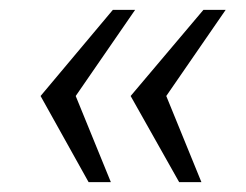

<svg xmlns="http://www.w3.org/2000/svg" viewBox="-20 -531 498 388"><path d="M342 -163 244 -337 391 -511H436L316 -337L387 -163ZM159 -163 62 -337 208 -511H253L133 -337L204 -163Z"/></svg>

Font: Chivo ExtraLight
Style: Italic
Weight: 250
Italic angle: -8.05°
Designer: Hector Gatti
Foundry: Omnibus-Type
Version: Version 2.002